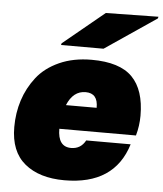

<svg xmlns="http://www.w3.org/2000/svg" viewBox="-55 -828 757 891"><g transform="rotate(5 323.5 -383.0)"><path d="M356 -554Q487 -554 545.5 -494.5Q604 -435 604 -315Q604 -268 591 -222H234Q234 -138 296 -138Q341 -138 363 -179H570Q511 14 278 14Q161 14 93 -42Q25 -98 25 -212Q25 -278 44 -337Q63 -396 101.5 -445.5Q140 -495 205.5 -524.5Q271 -554 356 -554ZM208 -610 210 -618 402 -776 647 -780 645 -772 406 -610ZM255 -334H398Q399 -402 341 -402Q283 -402 255 -334Z"/></g></svg>

Font: Nacelle Black
Style: Italic
Weight: 900
Italic angle: -12°
Designer: Sora Sagano
Foundry: Sora Sagano
Version: Version 1.000;FEAKit 1.0